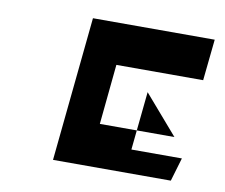

<svg xmlns="http://www.w3.org/2000/svg" viewBox="-57 -707 671 573"><g transform="rotate(10 278.5 -420.5)"><path d="M380 -450 482 -332H256L274 -514H537L550 -639H181L137 -202H494L515 -273H362Z"/></g></svg>

Font: Ugly Stick
Style: It
Weight: 400
Designer: Stig
Foundry: Cannot Into Space Fonts
Version: Version 0.99